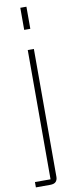

<svg xmlns="http://www.w3.org/2000/svg" viewBox="-119 -760 369 958"><g transform="rotate(-10 66.0 -281.0)"><path d="M-19 167V140H60V-515H91V133Q91 148 82.5 157.5Q74 167 53 167ZM60 -617V-729H91V-617Z"/></g></svg>

Font: Hubot Sans Condensed ExtraLight
Style: Regular
Weight: 200
Width: 3
Designer: Deni Anggara
Foundry: GitHub, Inc., Subsidiary of Microsoft Corporation
Version: Version 2.000